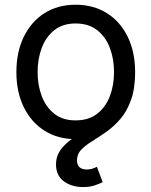

<svg xmlns="http://www.w3.org/2000/svg" viewBox="-20 -568 631 800"><path d="M294.9 11.7Q221.2 11.7 165.8 -23.2Q110.4 -58.1 79.3 -121.1Q48.3 -184.1 48.3 -267.6Q48.3 -351.6 79.3 -415Q110.4 -478.5 165.8 -513.4Q221.2 -548.3 294.9 -548.3Q369.1 -548.3 425 -513.4Q481 -478.5 512 -415Q543 -351.6 543 -267.6Q543 -184.1 512 -121.1Q481 -58.1 425 -23.2Q369.1 11.7 294.9 11.7ZM294.9 -66.4Q349.1 -66.4 384.8 -94Q420.4 -121.6 437.7 -167.2Q455.1 -212.9 455.1 -267.6Q455.1 -322.3 437.7 -368.4Q420.4 -414.6 384.8 -442.4Q349.1 -470.2 294.9 -470.2Q241.7 -470.2 206.5 -442.4Q171.4 -414.6 154.1 -368.7Q136.7 -322.8 136.7 -267.6Q136.7 -212.9 154.1 -167.2Q171.4 -121.6 206.3 -94Q241.2 -66.4 294.9 -66.4ZM326.7 211.4Q278.3 211.4 245.8 187.3Q213.4 163.1 213.4 117.7Q213.4 86.4 228 63.2Q242.7 40 266.8 20.8Q291 1.5 320.1 -17.6Q349.1 -36.6 377.9 -58.6Q406.7 -80.6 431.2 -109.1Q455.6 -137.7 470.2 -176.5Q484.9 -215.3 484.9 -267.6H543Q543 -198.2 525.6 -150.6Q508.3 -103 480.7 -71.3Q453.1 -39.6 421.9 -17.8Q390.6 3.9 363 21Q335.4 38.1 318.1 56.2Q300.8 74.2 300.8 100.1Q300.8 118.2 310.8 128.2Q320.8 138.2 342.8 138.2Q355 138.2 365.2 134.8Q375.5 131.3 383.8 127L407.7 190.9Q393.6 198.2 373.5 204.8Q353.5 211.4 326.7 211.4Z"/></svg>

Font: Inter 17pt
Style: Regular
Weight: 400
Version: Version 4.001;git-66647c0bb